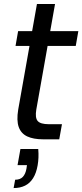

<svg xmlns="http://www.w3.org/2000/svg" viewBox="-20 -706 417 973"><path d="M83.5 49.2H173.8Q175.8 72 174.9 92.6Q174 113.2 170.8 131.5Q164 171.1 147.7 196.9Q131.5 222.7 106.8 234.8Q82.1 247 49 247L56.8 204.8Q82.3 204.8 95.8 190.3Q109.3 175.8 114.1 148.6L116.6 131H68.9ZM72.2 -150.3 167.2 -685.6H258.9L163.9 -150.3Q157 -109 171 -92.8Q185.1 -76.6 227.2 -76.6H294L280.2 0H197.8Q149.5 0 118.1 -14.6Q86.7 -29.3 74.9 -62.3Q63.2 -95.3 72.2 -150.3ZM363.9 -473.2H58.7L71.8 -548.3H377Z"/></svg>

Font: Poppins Variable
Style: Italic
Weight: 100
Italic angle: -10°
Designer: Jonny Pinhorn
Foundry: Indian Type Foundry
Version: Version 6.000